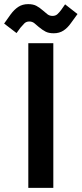

<svg xmlns="http://www.w3.org/2000/svg" viewBox="-68 -909 395 929"><path d="M69 0V-700H190V0ZM12 -749 -48 -795 -16 -840Q1 -863 21 -876Q41 -889 68 -889Q92 -889 107.5 -881Q123 -873 140 -858Q151 -848 161.5 -840Q172 -832 186 -832Q201 -832 210.5 -841Q220 -850 228 -861L247 -888L307 -841L275 -797Q259 -774 239 -761Q219 -748 192 -748Q168 -748 152.5 -756Q137 -764 119 -779Q109 -788 98.5 -796.5Q88 -805 74 -805Q59 -805 49.5 -795.5Q40 -786 31 -775Z"/></svg>

Font: Space Grotesk Light SemiBold
Style: Regular
Weight: 600
Version: Version 2.000